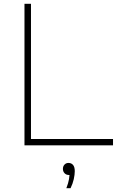

<svg xmlns="http://www.w3.org/2000/svg" viewBox="-20 -760 622 1004"><path d="M108 0V-740H142V-33H571V0ZM327 224Q337.5 197 340.8 177Q344 157 344 139L346 155H340Q326.5 155 317.8 146Q309 137 309 123Q309 109.5 317.2 100.8Q325.5 92 338 92Q353 92 362 102.5Q371 113 371 135Q371 153 365.8 176.8Q360.5 200.5 349 224Z"/></svg>

Font: Encode Sans SC Expanded Thin
Style: Regular
Weight: 250
Width: 7
Designer: Multiple Designers
Foundry: Impallari Type
Version: Version 3.002